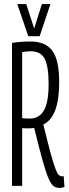

<svg xmlns="http://www.w3.org/2000/svg" viewBox="-20 -914 340 944"><path d="M275 10Q258 10 246 3Q234 -4 221 -31.5Q208 -59 191 -119.5Q174 -180 148 -285Q135 -283 123 -283Q113 -283 104 -283Q95 -283 89 -284V0H39V-703Q63 -707 85.5 -708.5Q108 -710 131 -710Q202 -710 236.5 -665.5Q271 -621 271 -509Q271 -339 193 -302Q215 -212 229 -160.5Q243 -109 252.5 -84.5Q262 -60 269 -53.5Q276 -47 283 -47Q289 -47 293 -48L297 5Q293 6 287.5 8Q282 10 275 10ZM127 -331Q172 -331 195.5 -370.5Q219 -410 219 -501Q219 -587 200 -624.5Q181 -662 130 -662Q121 -662 111 -661Q101 -660 89 -658V-333Q106 -331 127 -331ZM228 -894 175 -736H119L65 -894H109L148 -774L186 -894Z"/></svg>

Font: Georama ExtraCondensed Light
Style: Regular
Weight: 300
Width: 2
Designer: Jean-Baptiste Levee
Foundry: Production Type
Version: Version 1.000